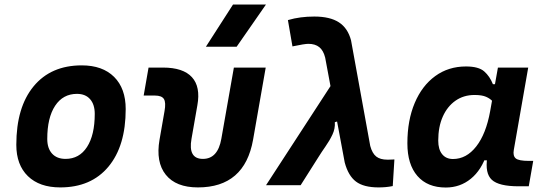

<svg xmlns="http://www.w3.org/2000/svg" viewBox="-20 -815 2384 845"><path d="M245.1 9.8Q153.8 9.8 102.8 -39.8Q51.8 -89.4 51.8 -177.7Q51.8 -342.8 127.9 -435.1Q204.1 -527.3 339.8 -527.3Q431.2 -527.3 482.2 -476.6Q533.2 -425.8 533.2 -335Q533.2 -172.4 457.1 -81.3Q381.1 9.8 245.1 9.8ZM268.5 -115.7Q329.1 -115.7 363 -168.2Q397 -220.7 397 -314Q397 -355.2 376.5 -378.5Q356.1 -401.9 318.8 -401.9Q257.2 -401.9 222.6 -349.5Q188 -297.1 188 -203.6Q188 -162.1 209.2 -138.9Q230.4 -115.7 268.5 -115.7Z M851.1 9.8Q754.4 9.8 709.7 -45.9Q665 -101.6 682.1 -200.2L704.1 -326.2Q710.9 -363.8 701.4 -379.2Q691.9 -394.5 661.6 -394.5H612.3L633.8 -517.6H697.3Q786.1 -517.6 824.7 -475.3Q863.3 -433.1 848.6 -351.6L822.8 -204.1Q807.1 -115.7 873 -115.7Q938.5 -115.7 954.1 -204.1L1009.3 -517.6H1149.4L1093.8 -200.2Q1056.6 9.8 851.1 9.8ZM886.2 -609.4 1005.4 -794.9H1150.4L1021.5 -609.4Z M1646 9.8Q1580.6 9.8 1546.6 -15.9Q1512.7 -41.5 1497.1 -100.1L1411.1 -561.5Q1403.3 -592.8 1385.3 -607.4Q1367.2 -622.1 1336.9 -622.1Q1329.1 -622.1 1312 -619.4Q1294.9 -616.7 1267.1 -610.8L1247.1 -726.6Q1275.4 -734.9 1303.7 -738.5Q1332 -742.2 1363.3 -742.2Q1432.1 -742.2 1471.4 -716.8Q1510.7 -691.4 1524.9 -637.7L1609.4 -172.9Q1618.2 -140.1 1635.7 -126.2Q1653.3 -112.3 1685.1 -112.3Q1689.9 -112.3 1697 -112.5Q1704.1 -112.8 1715.8 -113.3L1708.5 3.9Q1691.4 7.3 1676.8 8.5Q1662.1 9.8 1646 9.8ZM1150.9 0 1452.6 -463.9 1523.4 -297.4 1453.6 -277.3Q1455.6 -249 1443.1 -222.7Q1430.7 -196.3 1412.8 -170.9Q1395 -145.5 1379.9 -121.1L1303.2 0Z M2068.4 -397Q2020.5 -397 1984.6 -371.8Q1948.7 -346.7 1928.7 -301.8Q1908.7 -256.8 1908.7 -196.3Q1908.7 -157.7 1925.8 -136.5Q1942.9 -115.2 1973.6 -115.2Q2032.7 -115.2 2075.9 -170.4Q2119.1 -225.6 2137.2 -325.7L2171.4 -517.6H2304.7L2241.2 -154.8Q2236.8 -129.4 2249.5 -118.2Q2262.2 -106.9 2308.1 -106.9H2326.7L2307.1 4.9H2262.7Q2175.3 4.9 2144.5 -23.7Q2113.8 -52.2 2124.5 -122.1L2152.8 -109.4H2096.2L2122.1 -137.7Q2099.6 -66.9 2052.2 -28.3Q2004.9 10.3 1941.9 10.3Q1861.3 10.3 1817.1 -40.5Q1772.9 -91.3 1772.9 -184.1Q1772.9 -285.6 1805.2 -361.8Q1837.4 -438 1895.5 -480.2Q1953.6 -522.5 2030.8 -522.5Q2086.4 -522.5 2111.1 -500.7Q2135.7 -479 2149.4 -444.3H2162.1L2170.4 -340.8Q2159.7 -355.5 2148.7 -368.2Q2137.7 -380.9 2119.4 -388.9Q2101.1 -397 2068.4 -397Z"/></svg>

Font: Cascadia Code PL
Style: Italic
Weight: 400
Italic angle: -10°
Monospace: yes
Designer: Aaron Bell
Foundry: Saja Typeworks
Version: Version 2404.023